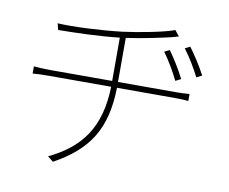

<svg xmlns="http://www.w3.org/2000/svg" viewBox="-82 -833 1164 974"><g transform="rotate(10 500.0 -346.0)"><path d="M735 -624 708 -611C737 -572 769 -517 789 -475L817 -489C793 -538 757 -593 735 -624ZM834 -659 808 -646C838 -607 870 -553 891 -511L919 -525C894 -573 857 -629 834 -659ZM70 -423V-386C92 -388 122 -389 155 -389H474C469 -175 379 -62 220 14L249 37C424 -59 500 -177 504 -389H805C827 -389 855 -388 872 -386V-422C852 -420 826 -419 804 -419H504V-646C585 -657 682 -678 733 -690C746 -694 758 -697 768 -700L745 -729C697 -710 563 -684 482 -674C375 -661 225 -654 151 -659L159 -626C247 -627 368 -630 474 -642V-419H153C124 -419 87 -421 70 -423Z"/></g></svg>

Font: Harano Aji Gothic ExtraLight
Style: Regular
Weight: 250
Foundry: Masamichi Hosoda
Version: HaranoAjiGothic-ExtraLight version 20230610;ttx 4.39.4